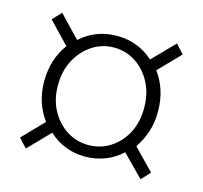

<svg xmlns="http://www.w3.org/2000/svg" viewBox="-72 -625 623 590"><g transform="rotate(15 239.5 -330.0)"><path d="M57 -114 31 -142 96 -209Q78 -233 68 -263Q58 -293 58 -328Q58 -365 68 -395.5Q78 -426 96 -450L31 -518L57 -546L123 -477Q172 -521 239 -521Q306 -521 355 -477L422 -546L448 -518L382 -450Q400 -426 410 -395.5Q420 -365 420 -328Q420 -293 410 -263Q400 -233 383 -209L448 -142L422 -114L355 -182Q332 -160 301.5 -148.5Q271 -137 239 -137Q172 -137 123 -182ZM239 -174Q277 -174 308 -193.5Q339 -213 357.5 -247.5Q376 -282 376 -328Q376 -374 357.5 -409Q339 -444 308 -464Q277 -484 239 -484Q202 -484 171 -464Q140 -444 121 -409Q102 -374 102 -328Q102 -282 121 -247.5Q140 -213 171 -193.5Q202 -174 239 -174Z"/></g></svg>

Font: Source Sans 3 Light
Style: Regular
Weight: 300
Designer: Paul D. Hunt
Foundry: Adobe
Version: Version 3.052;hotconv 1.1.0;makeotfexe 2.6.0